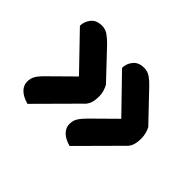

<svg xmlns="http://www.w3.org/2000/svg" viewBox="-93 -584 709 709"><g transform="rotate(45 261.5 -229.5)"><path d="M256 -371Q256 -393 270.5 -411Q285 -429 314 -429Q332 -429 346.5 -419Q361 -409 374 -395L479 -285Q484 -276 487.5 -263.5Q491 -251 491 -238Q491 -213 485 -199Q479 -185 469 -177L323 -30Q294 -38 279.5 -53Q265 -68 265 -87Q265 -104 272.5 -117Q280 -130 302 -152L387 -236ZM36 -371Q36 -393 50.5 -411Q65 -429 94 -429Q112 -429 126 -419Q140 -409 154 -395L258 -285Q263 -276 267 -263.5Q271 -251 271 -238Q271 -213 265 -199Q259 -185 249 -177L103 -30Q74 -38 59 -53Q44 -68 44 -87Q44 -104 51.5 -117.5Q59 -131 81 -152L166 -236Z"/></g></svg>

Font: Baloo Chettan 2 SemiBold
Style: Regular
Weight: 600
Designer: Maithili Shingre, Unnati Kotecha and Ek Type
Foundry: Ek Type
Version: Version 1.640;hotconv 1.0.111;makeotfexe 2.5.65597; ttfautoh